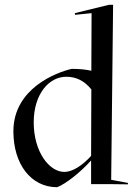

<svg xmlns="http://www.w3.org/2000/svg" viewBox="-20 -770 565 803"><path d="M361 0H435L515 1V-5L445 -18L453 -750H436L293 -715L294 -708L363 -715L362 -474C341 -479 314 -482 280 -482C218 -468 36 -401 36 -221C36 -84 109 13 219 13C257 -2 317 -50 361 -99ZM121 -258C121 -377 185 -449 257 -449C299 -449 333 -432 362 -396L361 -118C326 -79 284 -51 249 -51C186 -51 121 -135 121 -258Z"/></svg>

Font: Mazius Display
Style: Regular
Weight: 400
Designer: Alberto Casagrande & Collletttivo
Foundry: Collletttivo
Version: Version 2.000;Glyphs 3.2 (3217)